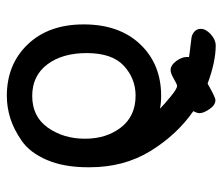

<svg xmlns="http://www.w3.org/2000/svg" viewBox="-65 -586 655 565"><g transform="rotate(90 262.5 -303.5)"><path d="M51.8 -222.2Q51.8 -327.1 110.4 -388.7Q168.9 -450.2 262.2 -450.2Q282.2 -450.2 299.8 -446.8Q287.6 -459 264.4 -478Q241.2 -497.1 232.9 -497.1Q228 -497.1 211.9 -487.5Q195.8 -478 186 -478Q171.9 -478 158.9 -495.6Q146 -513.2 147.9 -532.2Q136.7 -534.2 118.4 -536.1Q100.1 -538.1 90.6 -539.6Q81.1 -541 73 -548.1Q64.9 -555.2 64.9 -566.9Q64.9 -582 81.1 -596.4Q97.2 -610.8 113.8 -610.8Q161.6 -610.8 226.1 -586.9Q266.1 -609.9 274.9 -609.9Q289.1 -609.9 301 -592.5Q313 -575.2 313 -563Q313 -556.2 307.1 -544.9Q377 -496.1 424.6 -418.5Q472.2 -340.8 472.2 -240.2V-234.9Q472.2 -164.1 450.7 -114Q429.2 -64 394.5 -40Q359.9 -16.1 327.4 -6.1Q294.9 3.9 262.2 3.9Q169.4 3.9 110.6 -57.6Q51.8 -119.1 51.8 -222.2ZM136.2 -231Q136.2 -159.2 169.7 -115Q203.1 -70.8 262.2 -70.8Q323.2 -70.8 355.7 -116.9Q388.2 -163.1 388.2 -226.1Q388.2 -289.1 355 -332Q321.8 -375 261.2 -375Q211.4 -375 173.8 -340.6Q136.2 -306.2 136.2 -231Z"/></g></svg>

Font: CMU Typewriter Text
Style: Bold
Weight: 700
Version: Version 0.7.0